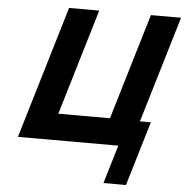

<svg xmlns="http://www.w3.org/2000/svg" viewBox="-66 -889 1146 1192"><g transform="rotate(5 507.0 -293.0)"><path d="M628.3 -165H306.4L503.8 -825H315.8L69.1 0H694.7L623.1 239.2H763.4L883.4 -162H815.4L1013.7 -825H825.7Z"/></g></svg>

Font: Hussar
Style: BdSuprExtOblThree
Weight: 700
Foundry: Cannot Into Space Fonts
Version: Version 2.00